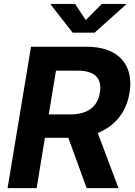

<svg xmlns="http://www.w3.org/2000/svg" viewBox="-20 -968 696 988"><path d="M19 0 139.6 -727.5H424.3Q507.3 -727.5 560.8 -698.2Q614.3 -668.9 636.2 -615.5Q658.2 -562 646.5 -490.7Q634.8 -418.5 594.7 -366.5Q554.7 -314.5 490.5 -286.6Q426.3 -258.8 342.3 -258.8H150.4L169.9 -379.4H342.3Q387.2 -379.4 418.9 -392.3Q450.7 -405.3 469.5 -430.2Q488.3 -455.1 493.7 -490.7Q503.4 -546.4 474.4 -575.4Q445.3 -604.5 379.4 -604.5H268.1L168.5 0ZM425.8 0 305.7 -330.6H465.3L589.8 0ZM366.2 -947.8 421.4 -864.7 503.9 -947.8H629.4L628.4 -944.8L466.8 -799.8H354L240.7 -944.8L241.7 -947.8Z"/></svg>

Font: Inter 17pt
Style: Bold Italic
Weight: 700
Italic angle: -9.3988°
Version: Version 4.001;git-66647c0bb